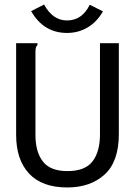

<svg xmlns="http://www.w3.org/2000/svg" viewBox="-20 -813 590 845"><path d="M276 12Q165 12 108 -49Q51 -110 51 -220V-623H145V-615Q139 -609 137.5 -602Q136 -595 136 -578V-219Q136 -145 168.5 -102.5Q201 -60 277 -60Q354 -60 387 -102.5Q420 -145 420 -222V-623H503V-223Q503 -102 440.5 -45Q378 12 276 12ZM375 -792 433 -763Q407 -717 366 -692.5Q325 -668 275 -668Q172 -668 117 -764L174 -793Q212 -723 275 -723Q341 -723 375 -792Z"/></svg>

Font: Inconsolata SemiExpanded Medium
Style: Regular
Weight: 500
Width: 6
Monospace: yes
Designer: Raph Levien, Cyreal, Brenton Simpson
Foundry: Raph Levien, Cyreal, Google
Version: Version 3.001; ttfautohint (v1.8.2.53-6de2)